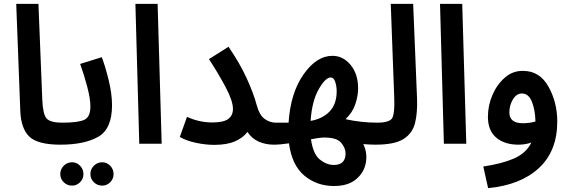

<svg xmlns="http://www.w3.org/2000/svg" viewBox="-20 -744 2950 994"><path d="M293 5Q360 5 360 -54Q360 -109 303 -109Q239 -109 220.5 -131.5Q202 -154 199 -227L179 -724H64L85 -172Q88 -80 131 -37.5Q174 5 293 5Z M293 5Q416 5 488 -35.5Q560 -76 560 -199Q560 -257 543 -327.5Q526 -398 507 -448L395 -413Q415 -358 431.5 -295.5Q448 -233 448 -192Q448 -139 417 -124Q386 -109 303 -109ZM509 217Q533 217 550.5 199.5Q568 182 568 157Q568 132 550.5 114Q533 96 509 96Q484 96 466 114Q448 132 448 157Q448 182 466 199.5Q484 217 509 217ZM353 217Q377 217 394.5 199.5Q412 182 412 157Q412 132 394.5 114Q377 96 353 96Q328 96 310 114Q292 132 292 157Q292 182 310 199.5Q328 217 353 217Z M701 0 681 -724H796L817 0Z M1398 5Q1465 5 1465 -54Q1465 -77 1451 -93Q1437 -109 1407 -109Q1378 -109 1350.5 -128Q1323 -147 1308 -203Q1293 -260 1257.5 -338Q1222 -416 1163 -502L1062 -438Q1112 -361 1149 -291Q1186 -221 1186 -180Q1186 -146 1161.5 -128Q1137 -110 1079 -110Q1012 -110 948 -139L911 -35Q945 -15 995 -4.5Q1045 6 1089 6Q1155 6 1197 -12.5Q1239 -31 1261 -61Q1284 -26 1320 -10.5Q1356 5 1398 5Z M1924 5Q1990 5 1990 -54Q1990 -77 1976.5 -93Q1963 -109 1933 -109Q1849 -109 1769 -127Q1806 -163 1820 -206Q1834 -249 1834 -286Q1834 -361 1795 -408Q1756 -455 1701 -455Q1619 -455 1551.5 -359Q1484 -263 1474 -109Q1456 -109 1439 -109Q1422 -109 1408 -109L1398 5Q1429 5 1476 -2Q1491 111 1555.5 165Q1620 219 1709 219Q1782 219 1823.5 184Q1865 149 1874 98.5Q1883 48 1861 2Q1896 5 1924 5ZM1692 -343Q1708 -343 1715.5 -320Q1723 -297 1723 -272Q1723 -205 1686.5 -167Q1650 -129 1588 -118Q1595 -221 1630 -282Q1665 -343 1692 -343ZM1659 -32Q1724 -32 1746.5 -4.5Q1769 23 1769 50Q1769 110 1708 110Q1671 110 1636 82Q1601 54 1590 -23Q1610 -27 1627.5 -29.5Q1645 -32 1659 -32Z M1924 5Q2022 5 2068.5 -24Q2115 -53 2128.5 -106.5Q2142 -160 2139 -235L2119 -724H2003L2021 -238Q2024 -160 2011.5 -134.5Q1999 -109 1933 -109Z M2278 0 2258 -724H2373L2394 0Z M2865 -115Q2865 -214 2819.5 -295.5Q2774 -377 2688 -377Q2635 -378 2594 -342.5Q2553 -307 2529.5 -252.5Q2506 -198 2506 -139Q2506 -68 2549 -31.5Q2592 5 2664 5Q2699 5 2731 -6Q2703 50 2640 77Q2577 104 2482 118L2507 230Q2675 214 2770 126Q2865 38 2865 -115ZM2617 -162Q2617 -199 2635.5 -229.5Q2654 -260 2682 -260Q2717 -260 2734 -216.5Q2751 -173 2752 -115Q2722 -106 2687 -106Q2617 -106 2617 -162Z"/></svg>

Font: Noto Sans Arabic UI SemiCondensed Semi
Style: Regular
Weight: 600
Width: 4
Designer: Nadine Chahine - Monotype Design Team
Foundry: Monotype Imaging Inc.
Version: Version 1.900